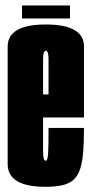

<svg xmlns="http://www.w3.org/2000/svg" viewBox="-20 -698 346 722"><path d="M151.4 4.5Q8.8 4.5 8.8 -81.2Q8.8 -167 8.8 -298.8Q8.8 -439.1 8.8 -522.5Q8.8 -605.9 152.2 -605.9Q295.8 -605.9 295.8 -523.1Q295.8 -440.4 295.8 -302.5Q295.8 -278 295.8 -256.2H130.5V-343.1H171L162.5 -331.2Q162.5 -442.4 162.5 -474.8Q162.5 -507.1 152.2 -507.1Q142 -507.1 142 -474.8Q142 -442.4 142 -302.8Q142 -165.2 142 -129.4Q142 -93.5 151.4 -93.5ZM151.4 -93.5Q155.4 -93.5 157.6 -99.7Q159.9 -105.9 160.9 -120.1Q161.9 -134.2 162.2 -158.1Q162.5 -182 162.5 -216.9H295.8Q295.8 -164.4 292.8 -126.6Q289.9 -88.9 281.6 -63.4Q273.4 -38 257.6 -23.1Q241.8 -8.1 215.7 -1.8Q189.6 4.5 151.4 4.5L144.2 -40.2ZM62.8 -628.5V-677.5H243.2V-628.5Z"/></svg>

Font: Anybody UltraCondensed Thin
Style: Regular
Weight: 100
Width: 1
Designer: Tyler Finck
Foundry: Etcetera Type Company
Version: Version 1.110